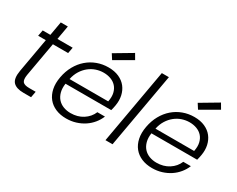

<svg xmlns="http://www.w3.org/2000/svg" viewBox="-101 -1207 2030 1647"><g transform="rotate(30 914.5 -383.5)"><path d="M136 -487H60L71 -546H147L171 -683H241L217 -546H368L357 -487H206L146 -148Q138 -98 154 -79Q170 -60 218 -60H282L271 0H196Q124 0 93 -33Q62 -66 76 -148Z M707 -494Q669 -494 633 -482Q597 -470 566 -445.5Q535 -421 512 -384.5Q489 -348 479 -300H862Q872 -349 863 -385.5Q854 -422 832 -446Q810 -470 777.5 -482Q745 -494 707 -494ZM903 -173Q887 -134 860 -101Q833 -68 797 -44Q761 -20 716.5 -6Q672 8 621 8Q563 8 517 -11.5Q471 -31 441.5 -67.5Q412 -104 401 -156Q390 -208 402 -273Q414 -338 443 -390Q472 -442 514 -478.5Q556 -515 608.5 -534.5Q661 -554 720 -554Q780 -554 824.5 -534Q869 -514 896 -479.5Q923 -445 933 -399.5Q943 -354 934 -302Q931 -286 928.5 -274Q926 -262 922 -248H469Q462 -200 472 -163Q482 -126 504.5 -101Q527 -76 560 -63.5Q593 -51 631 -51Q701 -51 753 -84.5Q805 -118 828 -173ZM885 -722 714 -623 682 -673 854 -775Z M1139 -740H1209L1078 0H1008Z M1558 -494Q1520 -494 1484 -482Q1448 -470 1417 -445.5Q1386 -421 1363 -384.5Q1340 -348 1330 -300H1713Q1723 -349 1714 -385.5Q1705 -422 1683 -446Q1661 -470 1628.5 -482Q1596 -494 1558 -494ZM1754 -173Q1738 -134 1711 -101Q1684 -68 1648 -44Q1612 -20 1567.5 -6Q1523 8 1472 8Q1414 8 1368 -11.5Q1322 -31 1292.5 -67.5Q1263 -104 1252 -156Q1241 -208 1253 -273Q1265 -338 1294 -390Q1323 -442 1365 -478.5Q1407 -515 1459.5 -534.5Q1512 -554 1571 -554Q1631 -554 1675.5 -534Q1720 -514 1747 -479.5Q1774 -445 1784 -399.5Q1794 -354 1785 -302Q1782 -286 1779.5 -274Q1777 -262 1773 -248H1320Q1313 -200 1323 -163Q1333 -126 1355.5 -101Q1378 -76 1411 -63.5Q1444 -51 1482 -51Q1552 -51 1604 -84.5Q1656 -118 1679 -173ZM1736 -722 1565 -623 1533 -673 1705 -775Z"/></g></svg>

Font: SVN-Poppins Light
Style: Italic
Weight: 300
Italic angle: -10°
Designer: Ninad Kale (Devanagari), Jonny Pinhorn (Latin)
Foundry: Indian Type Foundry
Version: Version 3.002 2017; ttfautohint (v1.8.3)